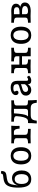

<svg xmlns="http://www.w3.org/2000/svg" viewBox="1624 -2298 805 4092"><g transform="rotate(-90 2026.0 -252.5)"><path d="M72.6 -270.2Q72.6 -333.1 80.2 -383.1Q87.9 -433.1 103.6 -469.8Q119.4 -506.5 141.9 -529Q161.3 -547.6 189.5 -560.1Q217.7 -572.6 254 -578.2Q273.4 -581.5 291.9 -583.9Q306.5 -585.5 320.2 -587.1Q340.3 -589.5 350.4 -594Q360.5 -598.4 365.7 -607.7Q371 -616.9 374.2 -635.5L429 -627.4Q425.8 -585.5 416.5 -564.1Q407.3 -542.7 385.9 -531.9Q364.5 -521 322.6 -515.3Q312.1 -514.5 292.7 -511.3Q282.3 -509.7 277.4 -508.9Q272.6 -508.1 262.1 -506.5Q208.9 -497.6 183.5 -478.6Q158.1 -459.7 144.8 -416.5Q131.5 -373.4 121 -280.6H132.3L120.2 -262.9Q128.2 -304.8 149.6 -335.5Q171 -366.1 202.8 -382.3Q234.7 -398.4 275 -398.4Q324.2 -398.4 361.3 -373Q398.4 -347.6 418.5 -301.2Q438.7 -254.8 438.7 -193.5Q438.7 -129 416.5 -83.1Q394.4 -37.1 352.4 -12.9Q310.5 11.3 251.6 11.3Q158.9 11.3 115.7 -56.5Q72.6 -124.2 72.6 -270.2ZM360.5 -193.5Q360.5 -240.3 348.4 -273.8Q336.3 -307.3 312.5 -324.6Q288.7 -341.9 255.6 -341.9Q222.6 -341.9 198.8 -324.6Q175 -307.3 162.9 -273.8Q150.8 -240.3 150.8 -193.5Q150.8 -146.8 162.9 -113.3Q175 -79.8 198.8 -62.5Q222.6 -45.2 255.6 -45.2Q288.7 -45.2 312.5 -62.5Q336.3 -79.8 348.4 -113.3Q360.5 -146.8 360.5 -193.5Z M567.7 -207.3Q567.7 -282.3 591.5 -331Q615.3 -379.8 656.5 -403.2Q697.6 -426.6 750.8 -426.6Q804 -426.6 845.2 -403.2Q886.3 -379.8 910.1 -331Q933.9 -282.3 933.9 -207.3Q933.9 -132.3 910.1 -83.5Q886.3 -34.7 845.2 -11.7Q804 11.3 750.8 11.3Q697.6 11.3 656.5 -11.7Q615.3 -34.7 591.5 -83.5Q567.7 -132.3 567.7 -207.3ZM855.6 -207.3Q855.6 -262.9 842.3 -299.6Q829 -336.3 805.6 -353.2Q782.3 -370.2 750.8 -370.2Q719.4 -370.2 696 -353.2Q672.6 -336.3 659.3 -299.6Q646 -262.9 646 -207.3Q646 -151.6 659.3 -115.3Q672.6 -79 696 -62.1Q719.4 -45.2 750.8 -45.2Q782.3 -45.2 805.6 -62.1Q829 -79 842.3 -115.3Q855.6 -151.6 855.6 -207.3Z M1126.6 -115.3V-299.2Q1126.6 -321.8 1116.5 -333.9Q1106.5 -346 1082.7 -351.6Q1058.9 -357.3 1016.9 -357.3V-414.5L1067.7 -412.9Q1125.8 -411.3 1162.1 -411.3L1272.6 -412.9Q1322.6 -413.7 1371.8 -414.5H1392.7Q1390.3 -385.5 1388.7 -355.6Q1387.1 -325.8 1387.1 -301.6Q1387.1 -258.1 1389.5 -237.1H1330.6Q1327.4 -282.3 1319.4 -308.5Q1311.3 -334.7 1296.4 -346.4Q1281.5 -358.1 1257.3 -358.1H1196.8L1199.2 -361.3V-115.3Q1199.2 -93.5 1210.9 -81Q1222.6 -68.5 1249.6 -62.9Q1276.6 -57.3 1325 -57.3V0Q1199.2 -3.2 1162.9 -3.2Q1129.8 -3.2 1016.9 0V-57.3Q1058.9 -57.3 1082.7 -62.9Q1106.5 -68.5 1116.5 -80.6Q1126.6 -92.7 1126.6 -115.3Z M1448.4 -57.3H1692.7Q1725 -57.3 1737.9 -69.8Q1750.8 -82.3 1750.8 -115.3V-362.1L1756.5 -357.3H1647.6L1656.5 -362.9Q1649.2 -241.1 1637.9 -176.6Q1626.6 -112.1 1611.7 -85.5Q1596.8 -58.9 1572.6 -43.5L1489.5 -57.3Q1516.1 -57.3 1536.7 -77.4Q1557.3 -97.6 1573 -150.8Q1588.7 -204 1596 -299.2Q1597.6 -321 1586.7 -333.9Q1575.8 -346.8 1550 -352.4Q1524.2 -358.1 1479 -358.1V-414.5L1499.2 -413.7Q1583.9 -411.3 1607.3 -411.3Q1621 -411.3 1653.2 -412.9Q1687.1 -414.5 1704 -414.5Q1723.4 -414.5 1754 -412.9Q1778.2 -411.3 1787.9 -411.3Q1820.2 -411.3 1933.1 -414.5V-357.3Q1871 -357.3 1847.2 -344.8Q1823.4 -332.3 1823.4 -299.2V-115.3Q1823.4 -91.1 1832.3 -79Q1841.1 -66.9 1864.1 -62.1Q1887.1 -57.3 1933.1 -57.3Q1933.1 -12.1 1935.1 33.5Q1937.1 79 1941.1 129H1882.3Q1876.6 79 1864.9 52Q1853.2 25 1829.4 12.5Q1805.6 0 1762.9 0H1618.5Q1575.8 0 1552 12.5Q1528.2 25 1516.5 52Q1504.8 79 1499.2 129H1440.3Q1444.4 79 1446.4 33.5Q1448.4 -12.1 1448.4 -57.3Z M2276.6 -65.3V-304.8Q2276.6 -337.9 2254.8 -354Q2233.1 -370.2 2188.7 -370.2Q2158.9 -370.2 2139.9 -362.9Q2121 -355.6 2121 -344.4Q2121 -341.1 2123 -335.9Q2125 -330.6 2127.4 -325.8Q2132.3 -318.5 2134.7 -311.3Q2137.1 -304 2137.1 -296Q2137.1 -279.8 2126.2 -270.2Q2115.3 -260.5 2096.8 -260.5Q2073.4 -260.5 2058.9 -276.6Q2044.4 -292.7 2044.4 -319.4Q2044.4 -350.8 2064.9 -375Q2085.5 -399.2 2122.6 -412.9Q2159.7 -426.6 2207.3 -426.6Q2256.5 -426.6 2287.9 -411.3Q2319.4 -396 2334.3 -364.5Q2349.2 -333.1 2349.2 -283.1V-93.5Q2349.2 -73.4 2355.6 -64.5Q2362.1 -55.6 2375.8 -55.6Q2387.1 -55.6 2399.2 -60.5Q2411.3 -65.3 2424.2 -75L2431.5 -80.6L2459.7 -34.7Q2437.1 -11.3 2410.9 0Q2384.7 11.3 2353.2 11.3Q2313.7 11.3 2295.2 -7.3Q2276.6 -25.8 2276.6 -65.3ZM2033.9 -102.4Q2033.9 -145.2 2056.9 -171.4Q2079.8 -197.6 2111.3 -210.1Q2142.7 -222.6 2191.1 -233.9Q2222.6 -241.9 2239.1 -247.6Q2255.6 -253.2 2266.5 -261.7Q2277.4 -270.2 2277.4 -283.1L2282.3 -217.7Q2276.6 -207.3 2262.1 -201.6Q2247.6 -196 2216.1 -187.9Q2183.1 -179 2162.5 -171Q2141.9 -162.9 2127 -148Q2112.1 -133.1 2112.1 -108.9Q2112.1 -84.7 2127.8 -70.2Q2143.5 -55.6 2170.2 -55.6Q2201.6 -55.6 2232.3 -77.4Q2262.9 -99.2 2287.9 -139.5L2287.1 -79Q2264.5 -33.1 2231.9 -10.9Q2199.2 11.3 2155.6 11.3Q2100.8 11.3 2067.3 -19.8Q2033.9 -50.8 2033.9 -102.4Z M2762.9 -357.3V-414.5Q2872.6 -411.3 2909.7 -411.3Q2941.9 -411.3 3054.8 -414.5V-357.3Q3012.9 -357.3 2989.1 -351.6Q2965.3 -346 2955.2 -333.9Q2945.2 -321.8 2945.2 -299.2V0H2872.6V-299.2Q2872.6 -321 2862.1 -333.5Q2851.6 -346 2828.2 -351.6Q2804.8 -357.3 2762.9 -357.3ZM2621.8 -115.3V-299.2Q2621.8 -321.8 2611.7 -333.9Q2601.6 -346 2577.8 -351.6Q2554 -357.3 2512.1 -357.3V-414.5Q2577.4 -412.1 2625 -412.1Q2660.5 -412.1 2694.4 -414.5V-115.3Q2694.4 -93.5 2704.8 -81Q2715.3 -68.5 2738.7 -62.9Q2762.1 -57.3 2804 -57.3V0Q2694.4 -3.2 2657.3 -3.2Q2625 -3.2 2512.1 0V-57.3Q2554 -57.3 2577.8 -62.9Q2601.6 -68.5 2611.7 -80.6Q2621.8 -92.7 2621.8 -115.3ZM2667.7 -241.9H2899.2V-185.5H2667.7ZM3054.8 -57.3V0H2909.7L2945.2 -115.3Q2945.2 -92.7 2955.2 -80.6Q2965.3 -68.5 2989.1 -62.9Q3012.9 -57.3 3054.8 -57.3Z M3137.1 -207.3Q3137.1 -282.3 3160.9 -331Q3184.7 -379.8 3225.8 -403.2Q3266.9 -426.6 3320.2 -426.6Q3373.4 -426.6 3414.5 -403.2Q3455.6 -379.8 3479.4 -331Q3503.2 -282.3 3503.2 -207.3Q3503.2 -132.3 3479.4 -83.5Q3455.6 -34.7 3414.5 -11.7Q3373.4 11.3 3320.2 11.3Q3266.9 11.3 3225.8 -11.7Q3184.7 -34.7 3160.9 -83.5Q3137.1 -132.3 3137.1 -207.3ZM3425 -207.3Q3425 -262.9 3411.7 -299.6Q3398.4 -336.3 3375 -353.2Q3351.6 -370.2 3320.2 -370.2Q3288.7 -370.2 3265.3 -353.2Q3241.9 -336.3 3228.6 -299.6Q3215.3 -262.9 3215.3 -207.3Q3215.3 -151.6 3228.6 -115.3Q3241.9 -79 3265.3 -62.1Q3288.7 -45.2 3320.2 -45.2Q3351.6 -45.2 3375 -62.1Q3398.4 -79 3411.7 -115.3Q3425 -151.6 3425 -207.3Z M3696 -115.3V-299.2Q3696 -321.8 3685.9 -333.9Q3675.8 -346 3652 -351.6Q3628.2 -357.3 3586.3 -357.3V-414.5L3641.1 -412.9Q3697.6 -411.3 3729.8 -411.3Q3752.4 -411.3 3789.5 -412.9Q3823.4 -414.5 3836.3 -414.5Q3912.1 -414.5 3952.4 -388.7Q3992.7 -362.9 3992.7 -313.7Q3992.7 -282.3 3976.6 -258.9Q3960.5 -235.5 3929 -221.8V-220.2Q3959.7 -212.9 3979.4 -200.4Q3999.2 -187.9 4008.9 -169Q4018.5 -150 4018.5 -124.2Q4018.5 -65.3 3971 -32.7Q3923.4 0 3837.1 0Q3823.4 0 3789.5 -1.6Q3752.4 -3.2 3729.8 -3.2Q3699.2 -3.2 3586.3 0V-57.3Q3648.4 -57.3 3672.2 -69.8Q3696 -82.3 3696 -115.3ZM3942.7 -122.6Q3942.7 -152.4 3916.1 -168.5Q3889.5 -184.7 3841.1 -184.7H3747.6V-238.7H3800.8Q3865.3 -238.7 3891.9 -252Q3918.5 -265.3 3918.5 -298.4Q3918.5 -328.2 3898.8 -342.7Q3879 -357.3 3837.9 -357.3H3757.3L3768.5 -365.3V-115.3Q3768.5 -92.7 3775 -80.6Q3781.5 -68.5 3796.8 -62.9Q3812.1 -57.3 3838.7 -57.3Q3887.1 -57.3 3914.9 -74.6Q3942.7 -91.9 3942.7 -122.6Z"/></g></svg>

Font: Playfair Micro SmCond SmLight
Style: Regular
Weight: 360
Width: 4
Designer: Claus Eggers Sørensen
Foundry: Claus Eggers Sørensen
Version: Version 2.100;Glyphs 3.2 (3219)